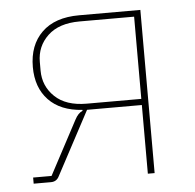

<svg xmlns="http://www.w3.org/2000/svg" viewBox="-43 -549 603 593"><g transform="rotate(-5 259.0 -253.0)"><path d="M38.1 0V-19H95.2L184.1 -186Q194.3 -205.6 208 -210.9V-213.9Q140.1 -218.3 103.5 -256.8Q66.9 -295.4 66.9 -358.9Q66.9 -426.8 107.4 -466.3Q147.9 -505.9 223.1 -505.9H413.1V0H392.1V-212.9H222.2L117.2 -16.1Q109.4 0 91.8 0ZM223.1 -231.9H392.1V-486.8H223.1Q158.7 -486.8 124.3 -454.1Q89.8 -421.4 89.8 -373V-346.2Q89.8 -297.9 124.3 -264.9Q158.7 -231.9 223.1 -231.9Z"/></g></svg>

Font: Anuphan Thin
Style: Regular
Weight: 250
Designer: Mike Abbink, Paul van der Laan, Pieter van Rosmalen, Mint Tantisuwanna
Foundry: Bold Monday; Cadson Demak
Version: Version 3.002;hotconv 1.0.109;makeotfexe 2.5.65596